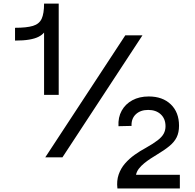

<svg xmlns="http://www.w3.org/2000/svg" viewBox="-20 -855 1089 1073"><path d="M226.3 -673.1V-325H308.1V-835H226.3Q226.3 -779.3 212.8 -750.1Q199.2 -720.9 164.1 -710.3Q128.9 -699.7 64 -699.7V-628.2Q111.6 -628.2 143.4 -633.7Q175.3 -639.2 195.2 -649.3Q215.1 -659.4 226.3 -673.1ZM328.9 24.4 776.1 -657.5H680.2L232.9 24.4ZM642.1 -149.7 715.1 -151.4Q713.4 -192.1 739.1 -216.4Q764.9 -240.7 808.1 -240.7Q851.8 -240.7 878.4 -216.1Q905 -191.4 905 -149.4Q905 -127 895.1 -108.4Q885.3 -89.8 861.3 -71.2Q837.4 -52.5 795.2 -28.8Q763.2 -11.7 732.8 9.9Q702.4 31.5 678.7 58.7Q655 85.9 643.1 120.5Q631.1 155 636.2 198.2H985.1V121.8H740.2Q743.7 103.8 756.2 87.5Q768.8 71.3 786.3 57.1Q803.7 43 821.8 31.2Q839.8 19.5 854.5 10.7Q898.2 -15.4 926.1 -38.2Q954.1 -61 967.3 -87.8Q980.5 -114.5 980.5 -152.3Q980.5 -227.5 934.6 -271.7Q888.7 -315.9 811.3 -315.9Q758.8 -315.9 719.7 -294.8Q680.7 -273.7 660 -236.3Q639.4 -199 642.1 -149.7Z"/></svg>

Font: Estedad-FD-VF Thin
Style: Regular
Weight: 100
Designer: Amin Abedi
Version: Version 5.0